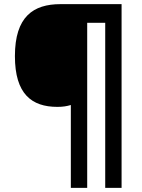

<svg xmlns="http://www.w3.org/2000/svg" viewBox="-20 -780 688 927"><path d="M567 127V-760H272C141 -760 52 -700 52 -509C52 -326 133 -264 257 -264C283 -264 302 -267 322 -273V127H401V-670H488V127Z"/></svg>

Font: Noto Sans Lao UI
Style: Bold
Weight: 700
Designer: Monotype Design Team
Foundry: Monotype Imaging Inc.
Version: Version 2.000